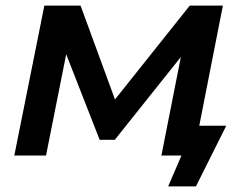

<svg xmlns="http://www.w3.org/2000/svg" viewBox="-20 -554 883 684"><path d="M31 0 138 -534H267L406 -155H354L656 -534H774L669 0H555L634 -400L653 -387L389 -56H335L202 -396L224 -402L144 0ZM579 110 640 -31 710 0H555L578 -106H786L678 110Z"/></svg>

Font: MOST Montserrat SemiBold
Style: Italic
Weight: 600
Italic angle: -11.3°
Designer: Julieta Ulanovsky
Foundry: Julieta Ulanovsky
Version: Version 8.000;March 11, 2024;FontCreator 15.0.0.2926 64-bit